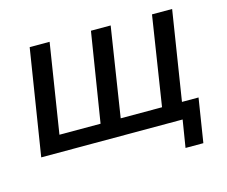

<svg xmlns="http://www.w3.org/2000/svg" viewBox="-92 -629 1044 884"><g transform="rotate(-15 430.0 -187.0)"><path d="M689 130 710 0H36L116 -504H211L144 -79H340L408 -504H502L436 -79H633L699 -504H795L728 -79H807L774 130Z"/></g></svg>

Font: Mulish SemiBold
Style: Italic
Weight: 600
Italic angle: -9°
Designer: Vernon Adams
Foundry: Vernon Adams
Version: Version 3.603; ttfautohint (v1.8.3)